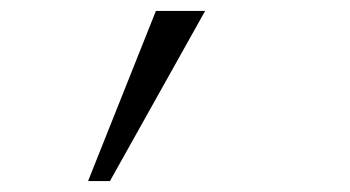

<svg xmlns="http://www.w3.org/2000/svg" viewBox="-20 -171 640 351"><path d="M181 160H141L265 -151H355Z"/></svg>

Font: JetBrains Mono Extra Light
Style: Italic
Weight: 200
Italic angle: -9°
Monospace: yes
Designer: Philipp Nurullin, Konstantin Bulenkov
Foundry: JetBrains
Version: 2.002